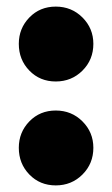

<svg xmlns="http://www.w3.org/2000/svg" viewBox="-20 -550 340 582"><path d="M149 -303Q101 -303 69 -336Q37 -369 37 -417Q37 -464 69 -497Q101 -530 149 -530Q197 -530 230 -497Q263 -464 263 -417Q263 -369 230 -336Q197 -303 149 -303ZM149 12Q101 12 69 -21Q37 -54 37 -102Q37 -149 69 -182Q101 -215 149 -215Q197 -215 230 -182Q263 -149 263 -102Q263 -54 230 -21Q197 12 149 12Z"/></svg>

Font: Murecho Black
Style: Regular
Weight: 900
Designer: Neil Summerour
Foundry: Positype
Version: Version 1.010; ttfautohint (v1.8.3)